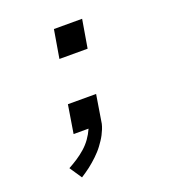

<svg xmlns="http://www.w3.org/2000/svg" viewBox="-133 -626 866 947"><g transform="rotate(-20 300.0 -152.5)"><path d="M231 -372 256 -520H404L379 -372ZM136 215 93 151Q117 138 140 123Q163 108 184 89.5Q205 71 221 48.5Q237 26 248 1V0H170L194 -148H342L318 0Q315 13 309.5 26.5Q304 40 297.5 52.5Q291 65 283 77Q275 89 266.5 100.5Q258 112 248 123Q238 134 227.5 144Q217 154 206 163.5Q195 173 183.5 182Q172 191 160 199Q148 207 136 215Z"/></g></svg>

Font: Iosevka SS04 Medium Extended
Style: Italic
Weight: 500
Width: 7
Italic angle: -9°
Monospace: yes
Designer: Belleve Invis
Foundry: Belleve Invis
Version: Version 19.0.0; ttfautohint (v1.8.4)